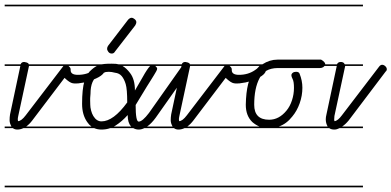

<svg xmlns="http://www.w3.org/2000/svg" viewBox="-20 -562 1674 821"><path d="M331 -14H80Q67 -8 54 -8Q43 -8 35 -14H0V-21H29Q21 -35 21 -48Q21 -61 23 -73L67 -280H0V-287H68Q72 -297 83 -297H84Q96 -295 100 -292Q102 -290 103 -287H331V-280H273Q274 -279 275 -278Q282 -272 282 -266V-262Q282 -242 313 -242Q352 -242 381 -262Q391 -268 397 -276Q403 -284 409.5 -284Q416 -284 422.5 -278Q429 -272 429 -266Q429 -241 380 -222Q360 -213 341 -209.5Q322 -206 315 -205.5Q308 -205 303 -205H299Q295 -205 291 -206Q278 -208 256 -229L118 -47Q106 -31 92 -21H331ZM58 -66Q56 -57 56 -52Q56 -47 57 -44Q71 -44 90 -69L249 -277Q250 -279 251 -280H104ZM331 -535H0V-542H331ZM331 239H0V232H331Z M689 -14H597Q585 -8 573 -8Q561 -8 550 -14H451Q434 -8 414 -8Q397 -8 383 -14H331V-21H371Q361 -28 353 -40Q331 -71 331 -118Q331 -181 341 -215Q347 -238 363 -256Q379 -272 394 -280H331V-287H412Q413 -287 415 -287Q439 -291 476 -289Q482 -288 487 -287H689V-280H644L645 -279Q652 -273 652 -268.5Q652 -264 648 -257Q644 -250 638 -240L625 -219Q618 -207 608 -192L560 -113Q560 -42 573 -42Q589 -42 617 -79L756 -276Q762 -284 770 -284Q777 -284 783 -278.5Q789 -273 789 -267Q789 -262 785 -256L646 -59Q627 -33 609 -21H689ZM414 -43Q465 -43 524 -124Q524 -181 517.5 -202.5Q511 -224 500.5 -236.5Q490 -249 472 -251Q457 -255 445 -255Q438 -255 432 -254Q422 -251 401 -240Q367 -221 367 -161Q365 -140 365.5 -132Q366 -124 366 -113.5Q366 -103 369.5 -89.5Q373 -76 379 -66Q393 -43 414 -43ZM472 -342Q467 -333 458 -333Q449 -333 443.5 -340Q438 -347 438 -353.5Q438 -360 442 -366L528 -478Q536 -486 542.5 -486Q549 -486 556 -480Q563 -474 563 -467Q563 -461 558 -453ZM536 -250Q557 -223 557 -175L590 -232Q610 -268 622 -280H504Q521 -270 536 -250ZM689 -535H331V-542H689ZM689 239H331V232H689ZM526 -70Q502 -43 474 -25Q471 -23 467 -21H541L540 -22Q526 -37 526 -70Z M1020 -14H769Q756 -8 743 -8Q732 -8 724 -14H689V-21H718Q710 -35 710 -48Q710 -61 712 -73L756 -280H689V-287H757Q761 -297 772 -297H773Q785 -295 789 -292Q791 -290 792 -287H1020V-280H962Q963 -279 964 -278Q971 -272 971 -266V-262Q971 -242 1002 -242Q1041 -242 1070 -262Q1080 -268 1086 -276Q1092 -284 1098.5 -284Q1105 -284 1111.5 -278Q1118 -272 1118 -266Q1118 -241 1069 -222Q1049 -213 1030 -209.5Q1011 -206 1004 -205.5Q997 -205 992 -205H988Q984 -205 980 -206Q967 -208 945 -229L807 -47Q795 -31 781 -21H1020ZM747 -66Q745 -57 745 -52Q745 -47 746 -44Q760 -44 779 -69L938 -277Q939 -279 940 -280H793ZM1020 -535H689V-542H1020ZM1020 239H689V232H1020Z M1355 -14H1137H1131H1020V-21H1089Q1073 -28 1059 -40Q1031 -67 1031 -114Q1033 -220 1067 -256Q1079 -270 1092 -280H1020V-287H1102Q1133 -307 1166 -307H1353Q1371 -297 1371 -286Q1365 -271 1347 -271H1166Q1111 -270 1090 -228Q1067 -185 1067 -114Q1067 -50 1131 -50Q1173 -50 1205 -89Q1220 -107 1228.5 -133Q1237 -159 1237 -186Q1237 -213 1231.5 -223.5Q1226 -234 1226 -240Q1226 -246 1231.5 -250.5Q1237 -255 1246 -255Q1258 -255 1261 -247Q1273 -217 1273 -187Q1273 -153 1261.5 -120.5Q1250 -88 1230 -64Q1205 -32 1172 -21H1355ZM1355 -535H1020V-542H1355ZM1355 239H1020V232H1355Z M1532 -280H1456Q1456 -279 1455.5 -277.5Q1455 -276 1455 -275L1410 -66Q1409 -57 1409 -51Q1409 -48 1410 -44Q1417 -44 1425.5 -51Q1434 -58 1442 -69L1601 -277Q1607 -285 1614 -285Q1621 -285 1627.5 -279Q1634 -273 1634 -266Q1634 -260 1629 -256L1471 -47Q1457 -30 1443 -21H1532V-14H1432Q1420 -8 1410 -8Q1396 -8 1388 -14H1355V-21H1381Q1373 -35 1373 -52Q1373 -61 1376 -73L1420 -280H1355V-287H1421Q1425 -297 1437 -297Q1446 -297 1451 -292Q1453 -289 1454 -287H1532ZM1532 -535H1355V-542H1532ZM1532 239H1355V232H1532Z"/></svg>

Font: Gruenewald VA 1. Klasse
Style: Regular
Weight: 400
Designer: Peter Wiegel
Foundry: Peter Wiegel, nach dem Schriftentwurf von Dr. H. Gr¸newald
Version: Version 0.007